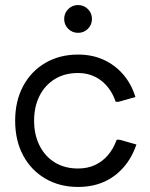

<svg xmlns="http://www.w3.org/2000/svg" viewBox="-20 -728 595 760"><path d="M289 12Q216 12 159.5 -21Q103 -54 71.5 -113Q40 -172 40 -250Q40 -328 71.5 -387Q103 -446 159.5 -479Q216 -512 289 -512Q345 -512 390 -491.5Q435 -471 467.5 -433.5Q500 -396 516 -344L449 -325H438Q420 -378 381 -408.5Q342 -439 289 -439Q236 -439 197 -415Q158 -391 136.5 -348.5Q115 -306 115 -250Q115 -195 136.5 -152Q158 -109 197 -85Q236 -61 289 -61Q326 -61 355.5 -74.5Q385 -88 407 -113.5Q429 -139 442 -175H453L520 -156Q502 -103 468.5 -65Q435 -27 390 -7.5Q345 12 289 12ZM289 -598Q266 -598 250 -614Q234 -630 234 -653Q234 -676 250 -692Q266 -708 289 -708Q312 -708 328 -692Q344 -676 344 -653Q344 -630 328 -614Q312 -598 289 -598Z"/></svg>

Font: Fustat
Style: Regular
Weight: 400
Designer: Mohamed Gaber, Khaled Hosny, Laura Garcia Mut
Foundry: Kief Type Foundry, Alif Type Foundry, Hard Type Foundry
Version: Version 1.007